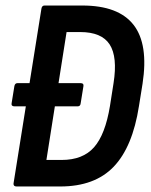

<svg xmlns="http://www.w3.org/2000/svg" viewBox="-20 -675 547 695"><path d="M33 -290Q20 -290 22 -301L32 -363Q34 -374 43 -374H87H272Q284 -374 282 -363L272 -301Q271 -290 261 -290ZM40 0Q28 0 29 -11L130 -644Q132 -655 141 -655H278Q409 -655 463.5 -585Q518 -515 496 -372L483 -291Q460 -143 391.5 -71.5Q323 0 198 0ZM148 -96H203Q280 -96 320.5 -142Q361 -188 378 -291L391 -374Q406 -469 377 -514Q348 -559 270 -559H221Z"/></svg>

Font: Sofia Sans Condensed
Style: Bold Italic
Weight: 700
Italic angle: -9°
Version: Version 4.100